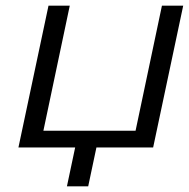

<svg xmlns="http://www.w3.org/2000/svg" viewBox="-20 -520 666 677"><path d="M151 -500 45 0H245L216 137H291L320 0H520L626 -500H551L458 -59H133L226 -500Z"/></svg>

Font: LT Wave Light
Style: Italic
Weight: 300
Designer: Daniel Lyons
Version: Version 2.5 (Glyphs App)